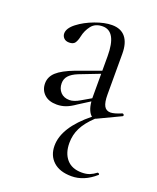

<svg xmlns="http://www.w3.org/2000/svg" viewBox="-128 -473 676 826"><g transform="rotate(20 210.5 -60.5)"><path d="M415 -54Q419 -54 420.5 -49.5Q422 -45 418 -43L315 6L310 8Q274 42 258 74Q242 106 242 143Q242 190 266 217.5Q290 245 335 245Q356 245 371 239Q386 233 400 222H402Q405 222 407.5 225Q410 228 407 230Q356 275 299 275Q245 275 215.5 248Q186 221 186 176Q186 92 295 4Q286 -2 279 -18Q272 -34 270 -57L218 -24Q194 -7 174.5 0Q155 7 134 7Q97 7 76.5 -12.5Q56 -32 56 -62Q56 -92 80 -114Q104 -136 159 -157L269 -197V-264Q269 -377 206 -377Q172 -377 154.5 -354.5Q137 -332 131 -303Q127 -284 119.5 -273Q112 -262 93 -262Q77 -262 68.5 -271Q60 -280 60 -292Q60 -316 91 -340Q122 -364 165 -380Q208 -396 242 -396Q283 -396 304 -370Q325 -344 325 -295V-108Q325 -73 334 -56.5Q343 -40 363 -40Q380 -40 413 -54ZM269 -71V-76V-183L176 -147Q149 -136 136 -121.5Q123 -107 123 -87Q123 -62 138 -46Q153 -30 179 -30Q199 -30 226 -46Z"/></g></svg>

Font: Cormorant Garamond
Style: Regular
Weight: 400
Designer: Christian Thalmann (Catharsis Fonts)
Version: Version 3.000